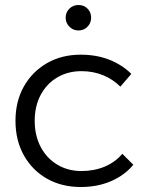

<svg xmlns="http://www.w3.org/2000/svg" viewBox="-20 -747 601 769"><path d="M462 -400Q433 -429 393.5 -445.5Q354 -462 306 -462Q252 -462 209.5 -437Q167 -412 143 -367Q119 -322 119 -263Q119 -204 143 -158.5Q167 -113 209.5 -87.5Q252 -62 306 -62Q357 -62 399 -79.5Q441 -97 470 -131L514 -87Q479 -45 425 -21.5Q371 2 303 2Q227 2 168 -31.5Q109 -65 75.5 -125Q42 -185 42 -263Q42 -341 75.5 -400.5Q109 -460 168 -494Q227 -528 303 -528Q367 -528 418.5 -507.5Q470 -487 506 -451ZM294 -727Q316 -727 330.5 -712.5Q345 -698 345 -676Q345 -655 330.5 -640Q316 -625 294 -625Q273 -625 258 -640Q243 -655 243 -676Q243 -698 258 -712.5Q273 -727 294 -727Z"/></svg>

Font: Alexandria Light
Style: Regular
Weight: 300
Designer: Mohamed Gaber
Foundry: Kief Type Foundry
Version: Version 5.100